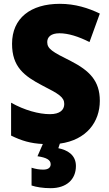

<svg xmlns="http://www.w3.org/2000/svg" viewBox="-20 -744 572 1004"><path d="M377 124C377 65 331 40 285 31L293 7C433 -12 502 -107 502 -217C502 -322 447 -375 350 -425C253 -473 227 -489 227 -524C227 -550 246 -570 291 -570C337 -570 391 -553 448 -524L502 -673C442 -702 373 -724 293 -724C140 -724 43 -649 43 -515C43 -395 105 -347 203 -296C290 -252 316 -235 316 -200C316 -169 293 -147 241 -147C183 -147 107 -168 38 -207V-35C93 -8 140 6 204 9L176 73C223 80 245 92 245 115C245 133 231 143 206 143C187 143 167 140 145 133V226C169 234 204 240 245 240C327 240 377 195 377 124Z"/></svg>

Font: Noto Sans Georgian SemiCondensed Black
Style: Regular
Weight: 900
Width: 4
Designer: Monotype Design Team, Akaki Razmadze
Foundry: Google LLC
Version: Version 2.005